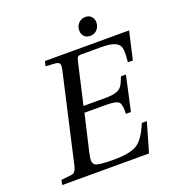

<svg xmlns="http://www.w3.org/2000/svg" viewBox="-150 -966 992 1085"><g transform="rotate(-20 346.0 -424.0)"><path d="M427 -787Q427 -814 444 -831Q461 -848 486 -848Q508 -848 521 -833.5Q534 -819 534 -799Q534 -773 518 -755.5Q502 -738 476 -738Q453 -738 440 -751.5Q427 -765 427 -787ZM38 0 44 -29 100 -35Q118 -36 126.5 -46.5Q135 -57 141 -83L261 -611Q267 -637 262 -647Q257 -657 239 -659L179 -663L186 -692H692L654 -525H624Q629 -570 626.5 -599.5Q624 -629 597.5 -643Q571 -657 510 -657H389Q376 -657 370.5 -651.5Q365 -646 361 -628L304 -379H435Q479 -379 501.5 -387Q524 -395 535 -410.5Q546 -426 560 -464H590L544 -255H514Q517 -308 503 -324.5Q489 -341 427 -341H296L245 -122Q237 -87 238 -72Q239 -57 250 -48Q267 -35 362 -35Q458 -35 501 -61Q544 -87 581 -176H611L560 0Z"/></g></svg>

Font: Lingua Franca
Style: Italic
Weight: 400
Italic angle: -13°
Version: Version 1.19